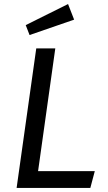

<svg xmlns="http://www.w3.org/2000/svg" viewBox="-20 -928 532 948"><path d="M159 -689H253L168 -83H448L426 0H62ZM107 -804 316 -908 346 -831 126 -755Z"/></svg>

Font: Fira Sans Variable
Style: Italic
Weight: 397
Italic angle: -8°
Designer: Carrois Corporate & Edenspiekermann AG
Foundry: Carrois Corporate GbR & Edenspiekermann AG
Version: Version 4.202